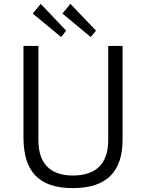

<svg xmlns="http://www.w3.org/2000/svg" viewBox="-20 -960 750 990"><path d="M190 -940 149 -890 295 -769 321 -802ZM343 -940 302 -890 448 -769 475 -802ZM612 -240V-723H538V-237C538 -115 474 -55 356 -55C239 -55 178 -117 178 -237V-723H101V-252C101 -79 177 10 356 10C533 10 612 -78 612 -240Z"/></svg>

Font: United Sans Light
Style: Regular
Weight: 300
Designer: Pablo Impallari, Rodrigo Fuenzalida (Modified by Dan O. Williams)
Version: Version 1.000;PS 001.000;hotconv 1.0.88;makeotf.lib2.5.64775